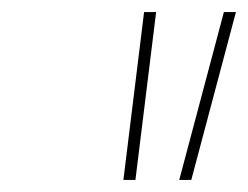

<svg xmlns="http://www.w3.org/2000/svg" viewBox="-20 -880 412 319"><path d="M219.4 -860 185 -581H277.8L352 -860ZM239.4 -860H372L297.8 -581H205Z"/></svg>

Font: Hussar Plate
Style: Obl
Weight: 700
Foundry: Cannot Into Space Fonts
Version: Version 0.798247